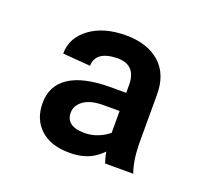

<svg xmlns="http://www.w3.org/2000/svg" viewBox="-78 -814 610 568"><g transform="rotate(20 227.5 -530.0)"><path d="M288.1 -420.9V-586.9Q288.1 -648.9 230 -649.4Q161.1 -648.4 160.2 -600.6L73.2 -607.4Q73.2 -657.2 116.7 -689.5Q160.2 -721.7 230 -721.7Q297.4 -721.7 336.7 -687Q376 -652.3 375.5 -586.9V-433.6Q376.5 -378.9 389.6 -344.2H300.8Q288.1 -382.3 288.1 -420.9ZM237.3 -562H310.5V-504.9H237.3Q196.8 -504.9 175.3 -489.3Q153.8 -473.6 153.8 -451.2Q153.8 -408.2 212.4 -408.2Q244.6 -408.2 273.9 -426Q303.2 -443.8 303.2 -464.8L312 -406.7Q297.9 -378.4 267.6 -358.2Q237.3 -337.9 190.4 -337.9Q131.3 -337.9 98.6 -368.2Q65.9 -398.4 65.9 -449.2Q65.9 -503.9 108.9 -532.7Q151.9 -561.5 237.3 -562Z"/></g></svg>

Font: Inter Tight Stencil
Style: Bold
Weight: 700
Designer: Rasmus Andersson
Foundry: rsms
Version: Version 3.004;Glyphs 3.1.2 (3151)